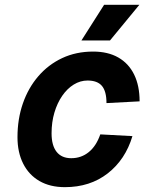

<svg xmlns="http://www.w3.org/2000/svg" viewBox="-20 -761 640 793"><path d="M248 12Q186.8 12 143 -13.3Q99.2 -38.6 75.7 -85.2Q52.2 -131.8 52.2 -194.4Q52.2 -269.6 74.5 -333.8Q96.8 -398 138.2 -446.1Q179.6 -494.2 236.9 -521.1Q294.2 -548 364.8 -548Q425.6 -548 468.5 -523.6Q511.4 -499.2 534 -453.1Q556.6 -407 556.6 -342.4L419.8 -335.2Q419.8 -383.8 401.1 -406.1Q382.4 -428.4 341.6 -428.4Q311.6 -428.4 284.6 -411.8Q257.6 -395.2 237 -365.3Q216.4 -335.4 204.7 -296Q193 -256.6 193 -210.4Q193 -160.2 213.8 -133.9Q234.6 -107.6 274.2 -107.6Q315.6 -107.6 346.6 -132.8Q377.6 -158 394.2 -206L527 -198.8Q497.8 -101.6 424.8 -44.8Q351.8 12 248 12ZM316.4 -594 410 -741.2H555.6L434.4 -594Z"/></svg>

Font: Geist Mono
Style: Italic
Weight: 400
Italic angle: -12°
Monospace: yes
Designer: Basement.studio, Andrés Briganti, Mateo Zaragoza
Foundry: Basement.studio, Vercel, Andrés Briganti, Guido Ferreyra, Mateo Zaragoza
Version: Version 1.500